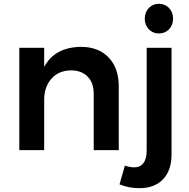

<svg xmlns="http://www.w3.org/2000/svg" viewBox="-20 -785 990 1004"><path d="M601 -334V0H470V-296Q470 -352 438 -384.5Q406 -417 351 -417Q286 -416 248.5 -373Q211 -330 211 -263V0H81V-535H211V-435Q266 -538 403 -540Q495 -540 548 -484.5Q601 -429 601 -334ZM679 90Q712 91 729.5 68.5Q747 46 747 3V-535H877V23Q877 106 832.5 152.5Q788 199 709 199Q654 199 605 179L633 81Q656 89 679 90ZM885 -687Q885 -654 864 -632Q843 -610 811 -610Q779 -610 758 -632Q737 -654 737 -687Q737 -721 758 -743Q779 -765 811 -765Q843 -765 864 -743Q885 -721 885 -687Z"/></svg>

Font: Montserrat Medium
Style: Regular
Weight: 500
Designer: Julieta Ulanovsky
Foundry: Julieta Ulanovsky
Version: Version 6.001